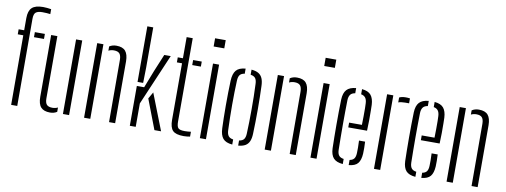

<svg xmlns="http://www.w3.org/2000/svg" viewBox="-64 -1162 4005 1521"><g transform="rotate(10 1938.0 -401.0)"><path d="M20 -559.5V-600H64.5V-697.5Q64.5 -756 91.5 -781.8Q118.5 -807.5 181 -807.5Q194.5 -807.5 213.2 -805.8Q232 -804 246 -801.5V-762Q234.5 -763.5 218.2 -764.8Q202 -766 182.5 -766Q147 -766 130.2 -753.2Q113.5 -740.5 113.5 -700L114.5 0H65.5L64.5 -559.5ZM150.5 -559.5V-600H231V-559.5Z M281.5 -103V-600H331.5V-99Q331.5 -64 345.2 -49Q359 -34 390.5 -34Q415.5 -34 434.5 -44V-9Q410.5 6.5 378.5 6.5Q328.5 6.5 305 -19.5Q281.5 -45.5 281.5 -103ZM482 0V-600H531.5V0Z M652 0V-600H702V0ZM853 0 852 -501Q851.5 -536 838 -551.2Q824.5 -566.5 792.5 -566.5Q780.5 -566.5 769.8 -564Q759 -561.5 749.5 -556.5V-590.5Q761.5 -598.5 775.5 -602.5Q789.5 -606.5 806 -606.5Q856.5 -606.5 879 -580Q901.5 -553.5 902 -498V0Z M1020 0V-320.5H1079L1134 -461.5L1191.5 -600H1243.5L1067.5 -188.5V0ZM1020 -353V-800H1067.5V-475.5L1065 -353ZM1126.5 -239 1157 -292.5 1271.5 0H1218Z M1300 -559.5V-600H1341.5V-770H1390.5V-99.5Q1390.5 -61.5 1402.5 -47.8Q1414.5 -34 1455.5 -34Q1471 -34 1481 -35Q1491 -36 1505 -37.5V1.5Q1493 3.5 1480.2 5Q1467.5 6.5 1453.5 6.5Q1390 6.5 1365.8 -18.5Q1341.5 -43.5 1341.5 -105V-559.5ZM1423.5 -559.5V-600H1493V-559.5Z M1565 -734V-800H1650.5V-734ZM1583.5 0V-600H1632.5V0Z M1744.5 -108.5Q1743 -144 1742 -190.8Q1741 -237.5 1741 -289.5Q1741 -341.5 1741.8 -393.2Q1742.5 -445 1744.5 -491Q1747 -547 1769.5 -574Q1792 -601 1845 -605.5V-564.5Q1817.5 -560.5 1806 -545Q1794.5 -529.5 1793.5 -497Q1791.5 -453 1790.5 -404.5Q1789.5 -356 1789.5 -305.2Q1789.5 -254.5 1790.5 -203.2Q1791.5 -152 1793.5 -102.5Q1794.5 -71 1806.2 -55.2Q1818 -39.5 1845 -35.5V5.5Q1792 1 1769.2 -26Q1746.5 -53 1744.5 -108.5ZM1892.5 5.5V-35.5Q1920.5 -40 1931.5 -55.5Q1942.5 -71 1943.5 -100.5Q1945.5 -146.5 1946.5 -195.5Q1947.5 -244.5 1947.5 -295.5Q1947.5 -346.5 1946.8 -397.8Q1946 -449 1943.5 -499.5Q1942.5 -530.5 1931 -545.5Q1919.5 -560.5 1892.5 -564.5V-605.5Q1928.5 -602.5 1949.8 -589.5Q1971 -576.5 1981.2 -552.5Q1991.5 -528.5 1992.5 -491Q1994 -450.5 1995 -403Q1996 -355.5 1996 -305.2Q1996 -255 1995.2 -205Q1994.5 -155 1992.5 -108.5Q1991.5 -71.5 1981.2 -47.2Q1971 -23 1949.5 -10.2Q1928 2.5 1892.5 5.5Z M2105 0V-600H2155V0ZM2306 0 2305 -501Q2304.5 -536 2291 -551.2Q2277.5 -566.5 2245.5 -566.5Q2233.5 -566.5 2222.8 -564Q2212 -561.5 2202.5 -556.5V-590.5Q2214.5 -598.5 2228.5 -602.5Q2242.5 -606.5 2259 -606.5Q2309.5 -606.5 2332 -580Q2354.5 -553.5 2355 -498V0Z M2454.5 -734V-800H2540V-734ZM2473 0V-600H2522V0Z M2633 -103.5Q2632 -145 2631.2 -193Q2630.5 -241 2630.5 -292.5Q2630.5 -344 2631 -395.5Q2631.5 -447 2633 -495.5Q2635 -549 2658.8 -575Q2682.5 -601 2734 -605.5V-564Q2706.5 -559.5 2695 -543.5Q2683.5 -527.5 2682.5 -500Q2681.5 -454 2681 -405Q2680.5 -356 2680.5 -305.2Q2680.5 -254.5 2681 -202.8Q2681.5 -151 2682.5 -99.5Q2683.5 -68.5 2695.8 -53.8Q2708 -39 2734 -35.5V5.5Q2681 1 2658 -25Q2635 -51 2633 -103.5ZM2781.5 5.5V-36Q2806 -40 2817.2 -54.8Q2828.5 -69.5 2829.5 -99.5Q2830.5 -114.5 2830.2 -143.5Q2830 -172.5 2828.5 -200H2877.5Q2879 -178.5 2879.2 -149Q2879.5 -119.5 2878.5 -103.5Q2875.5 -51 2854.2 -25Q2833 1 2781.5 5.5ZM2726.5 -288V-326.5H2829.5Q2830.5 -360.5 2830.8 -396Q2831 -431.5 2830.8 -459.8Q2830.5 -488 2829.5 -500Q2828 -530 2816 -545Q2804 -560 2781.5 -564V-605.5Q2832.5 -600.5 2854.2 -573.8Q2876 -547 2878.5 -496.5Q2879 -485.5 2879.5 -451.2Q2880 -417 2879.8 -372.8Q2879.5 -328.5 2877.5 -288Z M2984 0V-600H3034V0ZM3082 -551.5V-591Q3101.5 -601.5 3135 -601.5Q3142 -601.5 3149.8 -601Q3157.5 -600.5 3168 -599V-559.5H3135Q3102 -559.5 3082 -551.5Z M3217 -103.5Q3216 -145 3215.2 -193Q3214.5 -241 3214.5 -292.5Q3214.5 -344 3215 -395.5Q3215.5 -447 3217 -495.5Q3219 -549 3242.8 -575Q3266.5 -601 3318 -605.5V-564Q3290.5 -559.5 3279 -543.5Q3267.5 -527.5 3266.5 -500Q3265.5 -454 3265 -405Q3264.5 -356 3264.5 -305.2Q3264.5 -254.5 3265 -202.8Q3265.5 -151 3266.5 -99.5Q3267.5 -68.5 3279.8 -53.8Q3292 -39 3318 -35.5V5.5Q3265 1 3242 -25Q3219 -51 3217 -103.5ZM3365.5 5.5V-36Q3390 -40 3401.2 -54.8Q3412.5 -69.5 3413.5 -99.5Q3414.5 -114.5 3414.2 -143.5Q3414 -172.5 3412.5 -200H3461.5Q3463 -178.5 3463.2 -149Q3463.5 -119.5 3462.5 -103.5Q3459.5 -51 3438.2 -25Q3417 1 3365.5 5.5ZM3310.5 -288V-326.5H3413.5Q3414.5 -360.5 3414.8 -396Q3415 -431.5 3414.8 -459.8Q3414.5 -488 3413.5 -500Q3412 -530 3400 -545Q3388 -560 3365.5 -564V-605.5Q3416.5 -600.5 3438.2 -573.8Q3460 -547 3462.5 -496.5Q3463 -485.5 3463.5 -451.2Q3464 -417 3463.8 -372.8Q3463.5 -328.5 3461.5 -288Z M3568 0V-600H3618V0ZM3769 0 3768 -501Q3767.5 -536 3754 -551.2Q3740.5 -566.5 3708.5 -566.5Q3696.5 -566.5 3685.8 -564Q3675 -561.5 3665.5 -556.5V-590.5Q3677.5 -598.5 3691.5 -602.5Q3705.5 -606.5 3722 -606.5Q3772.5 -606.5 3795 -580Q3817.5 -553.5 3818 -498V0Z"/></g></svg>

Font: Big Shoulders Stencil Text ExtraLight
Style: Regular
Weight: 250
Version: Version 2.001